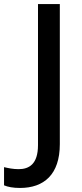

<svg xmlns="http://www.w3.org/2000/svg" viewBox="-97 -734 407 950"><path d="M2 196C120 196 199 130 199 -21V-714H91V-16C91 79 46 103 -5 103C-32 103 -56 98 -77 93V183C-58 191 -32 196 2 196Z"/></svg>

Font: Noto Sans Bassa Vah Medium
Style: Regular
Weight: 500
Designer: Monotype Design Team
Foundry: Monotype Imaging Inc.
Version: Version 2.002